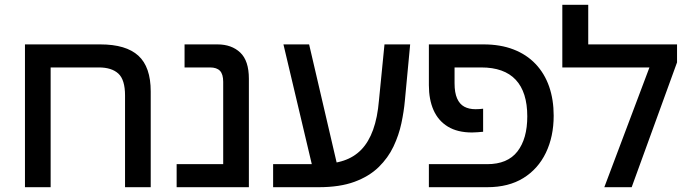

<svg xmlns="http://www.w3.org/2000/svg" viewBox="-20 -780 2874 800"><path d="M398 -595Q505 -595 556.5 -548Q608 -501 608 -399V0H501V-382Q501 -448 473 -473.5Q445 -499 392 -499H191V0H84V-595Z M716 0V-96H910V-439Q910 -471 896.5 -485Q883 -499 855 -499H749V-595H886Q945 -595 981 -561Q1017 -527 1017 -452V0Z M1118 0V-96H1308Q1367 -96 1411 -110.5Q1455 -125 1485.5 -156.5Q1516 -188 1534.5 -239Q1553 -290 1559 -362L1582 -595H1689L1667 -361Q1663 -316 1652.5 -266.5Q1642 -217 1619.5 -169.5Q1597 -122 1557.5 -83.5Q1518 -45 1457 -22.5Q1396 0 1308 0ZM1286 -67 1161 -595H1268L1391 -67Z M1767 0V-96H2010Q2095 -96 2136 -149Q2177 -202 2177 -295Q2177 -396 2129 -447.5Q2081 -499 1985 -499H1813V-595H1995Q2065 -595 2119.5 -574Q2174 -553 2211.5 -513.5Q2249 -474 2268 -419.5Q2287 -365 2287 -298Q2287 -211 2254.5 -143.5Q2222 -76 2160.5 -38Q2099 0 2010 0ZM1947 -228Q1886 -228 1846 -252.5Q1806 -277 1786.5 -321Q1767 -365 1767 -425V-595H1874V-433Q1874 -394 1884.5 -370Q1895 -346 1914.5 -335.5Q1934 -325 1961 -325Q1969 -325 1977 -325.5Q1985 -326 1993 -327V-231Q1982 -230 1969.5 -229Q1957 -228 1947 -228Z M2431 -595H2801V-520L2612 0H2498L2686 -499H2323V-760H2431Z"/></svg>

Font: Noto Sans Hebrew Medium
Style: Regular
Weight: 500
Designer: Monotype Design Team
Foundry: Monotype Imaging Inc.
Version: Version 2.003